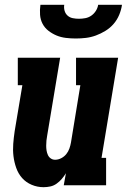

<svg xmlns="http://www.w3.org/2000/svg" viewBox="-20 -770 540 798"><path d="M161 8Q135 8 111.5 -2Q88 -12 72 -30Q56 -48 47.5 -72Q39 -96 36 -121Q33 -146 35 -172Q37 -198 41 -225L73 -416H54V-530H230L176 -206Q174 -196 173 -185.5Q172 -175 172 -164.5Q172 -154 173.5 -144.5Q175 -135 179 -126Q183 -117 191 -111.5Q199 -106 209 -106Q222 -106 234.5 -112.5Q247 -119 255.5 -129.5Q264 -140 268.5 -153Q273 -166 275 -178L314 -416H296V-530H471L402 -114H421V0H245L254 -50Q246 -37 236.5 -26Q227 -15 215 -6.5Q203 2 189 5Q175 8 161 8ZM295 -610Q274 -610 253.5 -612.5Q233 -615 215 -622.5Q197 -630 181.5 -642Q166 -654 157 -671Q148 -688 146.5 -708.5Q145 -729 148 -750H247Q245 -737 248.5 -725Q252 -713 261 -705Q270 -697 282.5 -694.5Q295 -692 308 -692Q321 -692 334.5 -694.5Q348 -697 359.5 -705Q371 -713 378.5 -725Q386 -737 388 -750H487Q484 -729 475.5 -708.5Q467 -688 452.5 -671Q438 -654 418.5 -642Q399 -630 378.5 -622.5Q358 -615 337 -612.5Q316 -610 295 -610Z"/></svg>

Font: Iosevka Curly Slab HvObl
Style: Regular
Weight: 900
Italic angle: -9°
Monospace: yes
Designer: Belleve Invis
Foundry: Belleve Invis
Version: Version 11.1.0; ttfautohint (v1.8.3)